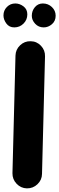

<svg xmlns="http://www.w3.org/2000/svg" viewBox="-44 -981 335 1085"><path d="M107.9 83.5Q73.7 82.5 49.8 57.4Q25.9 32.2 26.4 -2L43.5 -666.5Q44.4 -701.2 69.6 -725.1Q94.7 -749 128.9 -748Q163.6 -747.6 187.5 -722.4Q211.4 -697.3 210.4 -662.6L193.4 2Q192.9 36.1 167.7 60.1Q142.6 84 107.9 83.5ZM270.5 -892.1Q270.5 -862.3 249.5 -844.2Q228.5 -826.2 203.1 -826.2Q173.8 -826.2 154.8 -846.7Q135.7 -867.2 135.7 -891.6Q135.7 -919.9 153.3 -940.7Q170.9 -961.4 198.2 -961.4Q228 -961.4 249.3 -941.2Q270.5 -920.9 270.5 -892.1ZM110.4 -899.9Q110.4 -869.1 88.9 -847.7Q67.4 -826.2 36.6 -826.2Q7.8 -826.2 -8.3 -848.4Q-24.4 -870.6 -24.4 -894Q-24.4 -921.9 -4.9 -941.7Q14.6 -961.4 42.5 -961.4Q66.9 -961.4 88.6 -945.1Q110.4 -928.7 110.4 -899.9Z"/></svg>

Font: Mikhak Black
Style: Regular
Weight: 900
Designer: Amin Abedi
Version: Version 3.3